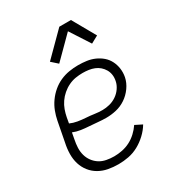

<svg xmlns="http://www.w3.org/2000/svg" viewBox="-185 -878 919 1003"><g transform="rotate(-30 275.0 -376.5)"><path d="M236 12Q204 12 174.5 6.5Q145 1 119.5 -13.5Q94 -28 76 -51Q58 -74 49.5 -102Q41 -130 41.5 -161.5Q42 -193 49 -225L72 -345Q77 -371 87 -397.5Q97 -424 114 -448Q131 -472 153.5 -491Q176 -510 202 -521.5Q228 -533 255.5 -537.5Q283 -542 309 -542Q336 -542 361 -538.5Q386 -535 408.5 -525Q431 -515 449 -499.5Q467 -484 478 -462.5Q489 -441 492.5 -416Q496 -391 491 -365Q485 -335 465.5 -307.5Q446 -280 419 -262Q392 -244 361.5 -237Q331 -230 302 -230Q277 -230 252.5 -232.5Q228 -235 202.5 -236.5Q177 -238 153 -241.5Q129 -245 107 -254L100 -216Q95 -192 94 -168.5Q93 -145 99 -123.5Q105 -102 118 -84.5Q131 -67 149 -55.5Q167 -44 190 -39.5Q213 -35 237 -35Q260 -35 285 -40Q310 -45 332.5 -56.5Q355 -68 374.5 -86Q394 -104 408 -125L450 -104Q434 -77 409.5 -54Q385 -31 356.5 -15.5Q328 0 297 6Q266 12 236 12ZM304 -275Q325 -275 347 -280.5Q369 -286 388.5 -299Q408 -312 421.5 -331.5Q435 -351 439 -372Q443 -391 440.5 -408.5Q438 -426 429.5 -440.5Q421 -455 408.5 -466Q396 -477 380 -483.5Q364 -490 346 -492.5Q328 -495 310 -495Q289 -495 267.5 -491.5Q246 -488 225 -478Q204 -468 186 -452.5Q168 -437 155 -418Q142 -399 134.5 -378Q127 -357 123 -336L117 -302Q137 -293 160.5 -289Q184 -285 208.5 -283.5Q233 -282 256.5 -278.5Q280 -275 304 -275ZM229 -598 192 -631 326 -765H396L474 -627L430 -603L353 -722Z"/></g></svg>

Font: Lode Dark Term
Style: Italic
Weight: 400
Italic angle: -11°
Monospace: yes
Designer: Belleve Invis
Foundry: Belleve Invis
Version: Version 29.2.0